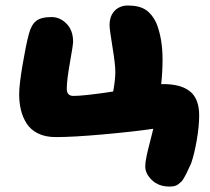

<svg xmlns="http://www.w3.org/2000/svg" viewBox="-20 -481 764 699"><path d="M597.2 198.2Q557.6 198.2 533.2 174.8Q508.8 151.4 508.8 125Q508.8 109.9 513.7 86.9Q518.6 64 526.6 33.7Q534.7 3.4 538.1 -12.2Q469.7 -2 357.9 8.1Q246.1 18.1 183.1 18.1Q145.5 18.1 118.7 4.9Q91.8 -8.3 77.1 -31.2Q62.5 -54.2 56.2 -80.6Q49.8 -106.9 49.8 -138.2Q49.8 -171.9 62 -244.1Q74.2 -316.4 85 -356.9Q93.8 -390.6 111.6 -404.8Q129.4 -418.9 168 -418.9Q198.2 -418.9 222.2 -394.8Q246.1 -370.6 246.1 -329.1Q246.1 -317.4 234.6 -253.2Q223.1 -189 223.1 -158.2Q223.1 -131.8 247.1 -131.8Q287.1 -131.8 392.1 -147.9Q399.9 -191.9 399.9 -219.2Q399.9 -246.6 389.4 -310.3Q378.9 -374 378.9 -389.2Q378.9 -422.9 397.5 -441.9Q416 -460.9 445.8 -460.9Q487.3 -460.9 510.7 -445.1Q534.2 -429.2 548.8 -397.9Q571.8 -341.8 571.8 -264.2Q571.8 -221.2 566.9 -174.8H575.2Q639.2 -174.8 672.1 -147.9Q705.1 -121.1 705.1 -61Q705.1 -21.5 696.3 29.5Q687.5 80.6 675.8 113.8Q672.9 120.1 666.7 133.3Q660.6 146.5 658 151.9Q655.3 157.2 649.9 166.7Q644.5 176.3 640.1 180.4Q635.7 184.6 629.2 189.7Q622.6 194.8 614.7 196.5Q606.9 198.2 597.2 198.2Z"/></svg>

Font: Shantell Sans Irregular Bouncy
Style: Regular
Weight: 800
Designer: Stephen Nixon, Anya Danilova, Shantell Martin
Foundry: Arrow Type
Version: Version 1.006;[9816181b4]